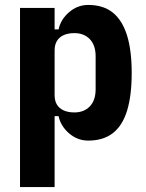

<svg xmlns="http://www.w3.org/2000/svg" viewBox="-20 -557 590 777"><path d="M61 200V-525H201V-438H217Q226 -479 260 -508Q294 -537 337 -537Q398 -537 436.5 -506Q475 -475 494 -414Q513 -353 513 -262Q513 -171 494.5 -110Q476 -49 437 -18.5Q398 12 337 12Q294 12 260 -17Q226 -46 217 -87H201V200ZM281 -102Q320 -102 343.5 -126.5Q367 -151 367 -196V-329Q367 -374 343.5 -398.5Q320 -423 281 -423Q256 -423 238 -415Q220 -407 210.5 -391.5Q201 -376 201 -353V-172Q201 -149 210.5 -133.5Q220 -118 238 -110Q256 -102 281 -102Z"/></svg>

Font: IBM Plex Sans Condensed
Style: Bold
Weight: 700
Width: 3
Designer: Mike Abbink, Paul van der Laan, Pieter van Rosmalen
Foundry: Bold Monday
Version: Version 3.201